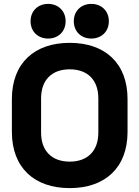

<svg xmlns="http://www.w3.org/2000/svg" viewBox="-20 -943 716 986"><path d="M449 -745C500 -745 539 -780 539 -834C539 -888 500 -923 449 -923C398 -923 359 -888 359 -834C359 -780 398 -745 449 -745ZM227 -745C278 -745 317 -780 317 -834C317 -888 278 -923 227 -923C176 -923 137 -888 137 -834C137 -780 176 -745 227 -745ZM338 23C519 23 635 -81 635 -266V-434C635 -619 519 -723 338 -723C157 -723 41 -619 41 -434V-266C41 -81 157 23 338 23ZM338 -113C244 -113 191 -170 191 -262V-438C191 -530 244 -587 338 -587C432 -587 485 -530 485 -438V-262C485 -170 432 -113 338 -113Z"/></svg>

Font: Kalas SG
Style: Bold
Weight: 700
Designer: Kalas
Foundry: Kalas
Version: Version 2.000;FEAKit 1.0